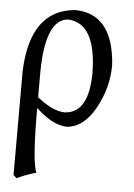

<svg xmlns="http://www.w3.org/2000/svg" viewBox="-52 -516 554 793"><g transform="rotate(5 225.0 -119.5)"><path d="M221.7 -51.3Q320.3 -56.6 321.3 -224.6Q317.9 -430.2 201.2 -434.6Q108.9 -426.3 106.4 -210.4V-104Q171.9 -51.3 221.7 -51.3ZM46.9 236.8 33.2 225.1V-205.1Q42.5 -461.4 228.5 -476.1Q385.7 -473.6 399.4 -262.7Q399.4 -168.5 351.6 -82.5Q303.7 3.4 232.4 7.3Q172.4 3.4 106.4 -59.6Q106.4 165.5 126.5 207Q85.4 218.3 46.9 236.8Z"/></g></svg>

Font: Almanac
Style: Regular
Weight: 400
Designer: Eden's Almanac
Version: Version 3.501;March 28, 2021;FontCreator 13.0.0.2683 64-bit